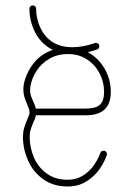

<svg xmlns="http://www.w3.org/2000/svg" viewBox="-20 -674 472 698"><path d="M356.4 -126Q363.3 -126 366.7 -120.6Q370.1 -115.2 368.2 -109.9Q359.4 -84.5 341.6 -58.8Q323.7 -33.2 294.4 -14.6Q265.1 3.9 226.1 3.9Q172.9 3.9 136 -23.2Q99.1 -50.3 81.3 -91.8Q63.5 -133.3 63.5 -176.3Q63.5 -194.3 67.6 -208.3Q71.8 -222.2 79.1 -239.7Q82.5 -246.6 85 -253.7Q87.4 -260.7 87.4 -265.6Q87.4 -271.5 85.2 -278.1Q83 -284.7 78.6 -294.9Q72.3 -309.6 68.6 -322Q64.9 -334.5 64.9 -349.1Q64.9 -357.4 66.4 -366.7Q73.7 -406.2 100.6 -441.9Q127.4 -477.5 171.9 -492.7Q161.6 -497.6 152.8 -503.9Q120.6 -526.9 103.8 -564.2Q86.9 -601.6 86.9 -642.1Q86.9 -647.5 90.6 -650.9Q94.2 -654.3 99.1 -654.3Q104.5 -654.3 107.9 -650.9Q111.3 -647.5 111.3 -642.1Q111.3 -607.4 125.7 -575.2Q140.1 -543 167.5 -523.4Q197.8 -502.4 242.7 -502.4Q282.7 -502.4 325.2 -517.6Q326.7 -518.1 329.1 -518.1Q334 -518.1 337.6 -514.6Q341.3 -511.2 341.3 -505.9Q341.3 -502 338.9 -498.5Q336.4 -495.1 333 -494.1Q316.4 -488.3 298.8 -484.4Q337.4 -463.9 360.1 -424.6Q382.8 -385.3 382.8 -340.3Q382.8 -254.9 293 -254.9H110.8Q108.4 -244.1 101.6 -229.5Q94.7 -213.9 91.3 -202.4Q87.9 -190.9 87.9 -176.3Q87.9 -138.2 103 -102.3Q118.2 -66.4 149.4 -43.5Q180.7 -20.5 226.1 -20.5Q257.8 -20.5 282.2 -36.1Q306.6 -51.8 321.8 -74Q336.9 -96.2 344.7 -117.7Q347.7 -126 356.4 -126ZM89.4 -347.2Q89.4 -335.9 92.3 -326.4Q95.2 -316.9 101.1 -304.7Q107.9 -290 110.4 -279.3H293Q326.7 -279.3 342.5 -292.7Q358.4 -306.2 358.4 -340.3Q358.4 -376 341.8 -407.7Q325.2 -439.5 295.4 -458.5Q265.6 -477.5 228 -477.5Q188.5 -477.5 159.2 -460.2Q129.9 -442.9 112.8 -416.3Q95.7 -389.6 90.8 -361.8Q89.4 -354 89.4 -347.2Z"/></svg>

Font: Velvelyne Light
Style: Regular
Weight: 200
Designer: Manon Van der Borght et Mariel Nils
Foundry: Velvetyne
Version: Version 1.070